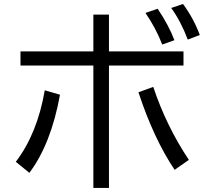

<svg xmlns="http://www.w3.org/2000/svg" viewBox="-20 -891 1030 961"><path d="M447.3 -817.9H525.4V-633.8H898.4V-563H525.4V49.8H447.3V-563H82.5V-633.8H447.3ZM59.1 -81.1Q166.5 -221.7 204.1 -439L280.3 -417Q235.4 -169.9 127 -25.9ZM854 -41Q749.5 -196.8 672.9 -429.2L747.1 -456.1Q812 -260.7 925.3 -90.8ZM792 -668Q760.7 -749.5 708 -826.2L769 -847.2Q824.2 -765.6 853 -689.9ZM919.9 -692.9Q884.3 -786.1 836.9 -851.1L896 -871.1Q949.2 -798.8 980 -715.8Z"/></svg>

Font: BIZ UDPGothic
Style: Regular
Weight: 400
Designer: TypeBank Co., Ltd.
Foundry: Morisawa Inc.
Version: Version 1.051